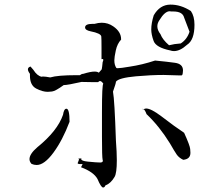

<svg xmlns="http://www.w3.org/2000/svg" viewBox="-20 -813 935 853"><path d="M438 20Q445 20 448 11Q472 2 489 -27Q499 -44 499 -101Q499 -137 495 -188Q489 -369 482 -406Q495 -443 495 -449V-450Q507 -467 584 -474Q651 -480 707 -480L776 -478Q781 -478 786 -478Q791 -478 792 -489L793 -500Q793 -529 757.5 -534Q722 -539 669 -544Q611 -525 557 -517Q516 -510 503 -510Q498 -510 497 -511Q488 -524 488 -545Q488 -559 494.5 -589Q501 -619 518 -637V-639Q518 -672 483 -696Q460 -712 432 -712Q417 -712 400 -707H391Q358 -707 358 -691Q358 -679 382 -674Q428 -665 430 -651Q431 -641 431 -599V-550L435 -551Q439 -551 439 -547Q439 -544 436 -537Q434 -515 432 -505L419 -490Q413 -495 400 -495Q382 -495 350 -485H348Q343 -485 335 -479H319Q236 -479 203 -469Q182 -473 172 -473Q167 -473 165 -472Q145 -476 128 -503Q115 -517 115 -518L116 -517H114Q104 -513 104 -505Q104 -497 113 -485V-477Q113 -434 141 -419.5Q169 -405 192 -405Q196 -405 211 -406.5Q226 -408 263 -435Q281 -435 342 -449L397 -448H416Q420 -453 424 -453Q431 -453 439 -441Q433 -438 433 -314Q433 -296 433 -205.5Q433 -115 436 -103L437 -99Q437 -91 425 -91Q410 -91 370 -95Q341 -98 341 -106L342 -109Q328 -109 328 -108Q328 -107 331 -106Q330 -99 326 -91L325 -88Q325 -84 339 -84H347L340 -70Q396 -49 413 -18Q429 20 438 20ZM143 -80Q177 -80 217.5 -135Q258 -190 289 -272Q289 -330 275 -330Q264 -330 260 -303Q235 -231 146 -159Q111 -129 111 -106Q111 -95 120 -85Q131 -80 143 -80ZM794 -103Q826 -106 826 -134Q826 -135 825 -150.5Q824 -166 798 -223Q757 -250 696 -297Q651 -331 629 -331Q622 -331 617 -326L611 -330Q612 -330 618 -327.5Q624 -325 631 -306Q688 -252 735 -176Q755 -141 765 -126.5Q775 -112 794 -103ZM753 -586Q780 -586 811 -614Q844 -635 844 -703Q844 -741 828 -764Q783 -793 736.5 -792.5Q690 -792 663 -745Q652 -710 652 -682Q652 -660 662.5 -631Q673 -602 736 -589Q744 -586 753 -586ZM731 -612Q702 -637 693 -661Q679 -679 679 -696Q679 -710 688 -723Q712 -763 734 -763L741 -762H750Q791 -762 798 -735L822 -672Q811 -638 783 -620Q754 -618 731 -612Z"/></svg>

Font: Xiaobo Songti 小帛宋体
Style: Regular
Weight: 400
Version: Version 1.501;March 17, 2024;FontCreator 14.0.0.2814 64-bit